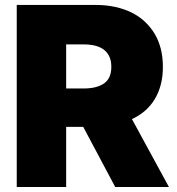

<svg xmlns="http://www.w3.org/2000/svg" viewBox="-20 -747 708 767"><path d="M654.8 0H440.3L312.5 -240.1H244.3V0H46.9V-727.3H360.8Q403.8 -727.3 440.3 -719.3Q476.9 -711.3 506.6 -696.4Q536.2 -681.5 558.9 -660.2Q581.7 -638.8 597.7 -612.2Q630.7 -556.8 630.7 -480.1Q630.7 -441.1 622.2 -408.6Q613.6 -376.1 597.7 -350Q581.7 -323.9 558.8 -304.2Q535.9 -284.4 507.1 -271.3ZM313.9 -393.5Q365.8 -393.5 395.2 -413.4Q424.7 -433.6 424.7 -480.1Q424.7 -503.6 417.1 -520.4Q409.4 -537.3 395.2 -548.3Q381 -559.3 360.4 -564.5Q339.8 -569.6 313.9 -569.6H244.3V-393.5Z"/></svg>

Font: Linik Sans Black
Style: Regular
Weight: 900
Designer: Fonts by Rasmus Andersson / Changes by Cristiano Sobral with parts from Marc Monis
Foundry: rsms
Version: Version 3.020; ttfautohint (v1.6)